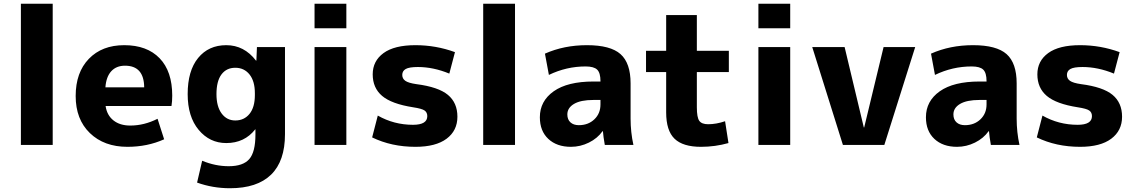

<svg xmlns="http://www.w3.org/2000/svg" viewBox="-20 -770 6027 1020"><path d="M91 0V-750H260V0Z M540 -306H746Q745 -421 644 -421Q598 -421 571 -391.5Q544 -362 540 -306ZM541 -207Q548 -158 582.5 -130.5Q617 -103 672 -103Q746 -103 817 -139L852 -30Q763 10 657 10Q533 10 457.5 -63Q382 -136 382 -260Q382 -385 452 -457.5Q522 -530 640 -530Q761 -530 828 -460.5Q895 -391 895 -262Q895 -231 891 -207Z M1182 -530Q1277 -530 1340 -448H1342L1345 -520H1494V-57Q1494 86 1420 158Q1346 230 1202 230Q1110 230 1027 200L1054 84Q1124 113 1195 113Q1271 113 1304 75.5Q1337 38 1337 -55V-83H1336Q1279 -10 1182 -10Q1094 -10 1035.5 -80Q977 -150 977 -270Q977 -394 1032.5 -462Q1088 -530 1182 -530ZM1130 -270Q1130 -204 1157.5 -167Q1185 -130 1230 -130Q1277 -130 1305.5 -165Q1334 -200 1334 -265V-275Q1334 -339 1305.5 -374.5Q1277 -410 1230 -410Q1183 -410 1156.5 -374.5Q1130 -339 1130 -270Z M1651 -620V-750H1820V-620ZM1651 0V-520H1820V0Z M2367 -379Q2282 -414 2200 -414Q2154 -414 2135.5 -403.5Q2117 -393 2117 -372Q2117 -352 2133.5 -340.5Q2150 -329 2192 -323Q2309 -308 2359.5 -266Q2410 -224 2410 -150Q2410 -76 2352.5 -33Q2295 10 2187 10Q2060 10 1957 -40L1987 -156Q2073 -107 2174 -107Q2250 -107 2250 -153Q2250 -173 2235.5 -183Q2221 -193 2175 -200Q2060 -218 2010 -260.5Q1960 -303 1960 -375Q1960 -446 2017.5 -488Q2075 -530 2187 -530Q2296 -530 2397 -493Z M2547 0V-750H2716V0Z M3098 -530Q3223 -530 3276.5 -482.5Q3330 -435 3330 -327V-140Q3330 -68 3345 0H3193Q3185 -45 3183 -73H3181Q3154 -35 3108.5 -12.5Q3063 10 3013 10Q2938 10 2893 -32Q2848 -74 2848 -147Q2848 -233 2921.5 -285Q2995 -337 3133 -337H3170V-339Q3170 -383 3152.5 -400Q3135 -417 3091 -417Q2989 -417 2896 -372L2875 -485Q2976 -530 3098 -530ZM2994 -162Q2994 -135 3010.5 -120Q3027 -105 3055 -105Q3105 -105 3137.5 -136Q3170 -167 3170 -215V-239H3133Q3065 -239 3029.5 -218Q2994 -197 2994 -162Z M3682 -500H3852V-387H3682V-200Q3682 -146 3695 -128Q3708 -110 3742 -110Q3785 -110 3832 -126L3850 -10Q3779 10 3704 10Q3608 10 3563.5 -33Q3519 -76 3519 -173V-387H3412V-500H3519V-690H3682Z M4009 -620V-750H4178V-620ZM4009 0V-520H4178V0Z M4467 -520 4569 -93H4571L4674 -520H4842L4678 0H4458L4295 -520Z M5149 -530Q5274 -530 5327.5 -482.5Q5381 -435 5381 -327V-140Q5381 -68 5396 0H5244Q5236 -45 5234 -73H5232Q5205 -35 5159.5 -12.5Q5114 10 5064 10Q4989 10 4944 -32Q4899 -74 4899 -147Q4899 -233 4972.5 -285Q5046 -337 5184 -337H5221V-339Q5221 -383 5203.5 -400Q5186 -417 5142 -417Q5040 -417 4947 -372L4926 -485Q5027 -530 5149 -530ZM5045 -162Q5045 -135 5061.5 -120Q5078 -105 5106 -105Q5156 -105 5188.5 -136Q5221 -167 5221 -215V-239H5184Q5116 -239 5080.5 -218Q5045 -197 5045 -162Z M5898 -379Q5813 -414 5731 -414Q5685 -414 5666.5 -403.5Q5648 -393 5648 -372Q5648 -352 5664.5 -340.5Q5681 -329 5723 -323Q5840 -308 5890.5 -266Q5941 -224 5941 -150Q5941 -76 5883.5 -33Q5826 10 5718 10Q5591 10 5488 -40L5518 -156Q5604 -107 5705 -107Q5781 -107 5781 -153Q5781 -173 5766.5 -183Q5752 -193 5706 -200Q5591 -218 5541 -260.5Q5491 -303 5491 -375Q5491 -446 5548.5 -488Q5606 -530 5718 -530Q5827 -530 5928 -493Z"/></svg>

Font: M PLUS 1p ExtraBold
Style: Regular
Weight: 800
Version: Version 1.062